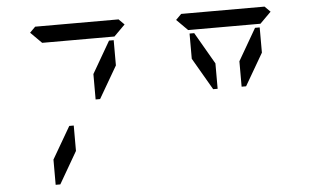

<svg xmlns="http://www.w3.org/2000/svg" viewBox="-57 -1091 1746 1069"><g transform="rotate(-5 816.0 -556.5)"><path d="M144 -969 175 -1000H641L672 -969L610 -907H590H454H362H226H206ZM578 -887H604V-746L500 -567H475V-709ZM341 -291 238 -113H212V-254L316 -433H341ZM960 -969 991 -1000H1457L1488 -969L1426 -907H1406H1270H1178H1042H1022ZM1157 -567H1132L1028 -746V-887H1054L1157 -709ZM1394 -887H1420V-746L1316 -567H1291V-709Z"/></g></svg>

Font: DSEG14 Classic
Style: Regular
Weight: 400
Designer: Keshikan(Twitter:@keshinomi_88pro)
Version: Version 0.46